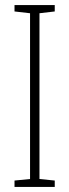

<svg xmlns="http://www.w3.org/2000/svg" viewBox="-20 -734 272 754"><path d="M195 0V-25L135 -31V-682L195 -689V-714H37V-689L98 -682V-31L37 -25V0Z"/></svg>

Font: Noto Sans Ethiopic ExtraCondensed ExtraLight
Style: Regular
Weight: 200
Width: 2
Designer: Monotype Design Team
Foundry: Monotype Imaging Inc.
Version: Version 2.102